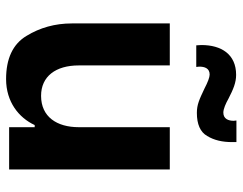

<svg xmlns="http://www.w3.org/2000/svg" viewBox="-103 -684 797 631"><g transform="rotate(90 295.5 -368.5)"><path d="M129 -615H200C200 -618 199 -622 199 -625C199 -642 204 -659 225 -659C234 -659 250 -653 271 -642C307 -625 324 -617 351 -617C388 -617 414 -628 427 -651C441 -674 447 -701 447 -733C447 -738 447 -742 447 -747H376C376 -744 377 -741 377 -738C377 -721 371 -704 350 -704C338 -704 320 -712 304 -721C273 -737 251 -746 226 -746C158 -746 128 -697 128 -632ZM537 -528H398V-229C398 -157 364 -105 295 -105C231 -105 195 -153 195 -229V-528H57V-206C57 -151 71 -101 98 -57C125 -12 173 10 240 10C315 10 367 -32 391 -84H398V0H537Z"/></g></svg>

Font: Be Vietnam
Style: Bold
Weight: 700
Designer: Gabriel Lam
Foundry: TypeRant
Version: Version 4.000